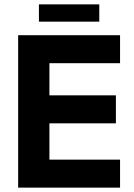

<svg xmlns="http://www.w3.org/2000/svg" viewBox="-20 -858 615 878"><path d="M63 -697H529V-569H206V-422H510V-294H206V-128H529V0H63ZM158 -838H434V-759H158Z"/></svg>

Font: Hanken Grotesk ExtraBold
Style: Regular
Weight: 800
Designer: Alfredo Marco Pradil
Foundry: Hanken Design Co.
Version: Version 3.014